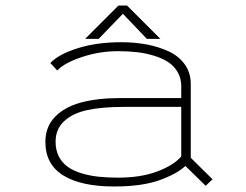

<svg xmlns="http://www.w3.org/2000/svg" viewBox="-20 -665 890 696"><path d="M561.5 -524H512.5L425.5 -615L337.5 -524H288.5L409.5 -645H440.5ZM419.5 -512Q468.5 -512 512 -503.8Q555.5 -495.5 592 -478.5Q628.5 -461.5 650 -431.2Q671.5 -401 671.5 -361V-93L750.5 -15L725.5 8.5L652 -63.5Q621.5 -34.5 558 -11.8Q494.5 11 393.5 11Q274.5 11 209.5 -29Q144.5 -69 144.5 -151Q144.5 -205 179 -241Q213.5 -277 273 -293.2Q332.5 -309.5 415.5 -309.5H637V-353Q637 -381.5 623.8 -404Q610.5 -426.5 588.8 -440.5Q567 -454.5 536.8 -463.5Q506.5 -472.5 475.2 -476Q444 -479.5 408.5 -479.5Q340.5 -479.5 276.8 -458.2Q213 -437 187.5 -409.5L162.5 -436.5Q192.5 -468.5 261.8 -490.2Q331 -512 419.5 -512ZM408 -21Q490.5 -21 550.2 -43.5Q610 -66 637 -98V-277.5H428.5Q350.5 -277.5 297.5 -266.2Q244.5 -255 213 -226.2Q181.5 -197.5 181.5 -151Q181.5 -121 193.2 -98Q205 -75 225.2 -60.5Q245.5 -46 275 -37Q304.5 -28 336.8 -24.5Q369 -21 408 -21Z"/></svg>

Font: League Mono Wide Thin
Style: Regular
Weight: 100
Width: 8
Designer: Tyler Finck
Foundry: The League of Moveable Type / Tyler Finck
Version: Version 2.210